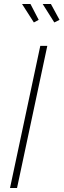

<svg xmlns="http://www.w3.org/2000/svg" viewBox="-20 -938 317 958"><path d="M181 -709H216L65 0H30ZM193 -918H234L277 -839L251 -826ZM90 -918H132L173 -839L149 -826Z"/></svg>

Font: Raleway Thin ExtraLight
Style: Italic
Weight: 250
Italic angle: -12°
Version: Version 4.026